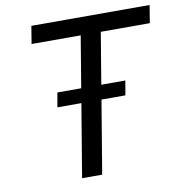

<svg xmlns="http://www.w3.org/2000/svg" viewBox="-81 -803 834 879"><g transform="rotate(-10 336.0 -363.5)"><path d="M109 -645.2H337.4L297.6 -406.2H186.8L175.1 -339.1H286.6L230.1 0H323.5L380 -339.1H491.1L502.8 -406.2H391L430.8 -645.2H658.7L672.2 -727.3H122.5Z"/></g></svg>

Font: Margiela Sans Text
Style: Italic
Weight: 400
Italic angle: -9.39999°
Designer: Stefan Endress, Andreas Faust
Version: Version 1.100;FEAKit 1.0